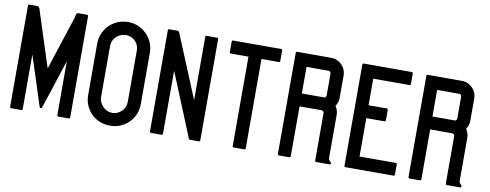

<svg xmlns="http://www.w3.org/2000/svg" viewBox="-63 -1093 3555 1394"><g transform="rotate(10 1714.0 -396.0)"><path d="M143 -425V-24Q143 -14 133 -14H58Q50 -14 50 -24V-768Q50 -778 58 -778H124Q132 -771 135 -763Q138 -755 141 -745L270 -345L400 -744V-743Q401 -746 401.5 -752Q402 -758 403.5 -763.5Q405 -769 408 -773.5Q411 -778 416 -778H483Q493 -778 493 -768V-24Q493 -14 483 -14H407Q398 -14 398 -24V-421L317 -172L280 -60Q278 -52 270 -52Q263 -52 261 -60Q232 -152 202.5 -242.5Q173 -333 143 -425Z M981 -207Q981 -166 966 -131Q951 -96 925 -70Q899 -44 864 -29Q829 -14 788 -14Q747 -14 711 -28.5Q675 -43 649 -69Q623 -95 608 -130Q593 -165 593 -207V-585Q593 -626 608.5 -661Q624 -696 650 -722Q676 -748 711.5 -763Q747 -778 788 -778Q828 -778 863 -763Q898 -748 924.5 -721.5Q951 -695 966 -660Q981 -625 981 -585ZM885 -585Q885 -626 857 -654Q829 -682 788 -682Q768 -682 750 -674.5Q732 -667 718 -654Q704 -641 696 -623Q688 -605 688 -585V-207Q688 -187 696.5 -169.5Q705 -152 718.5 -138Q732 -124 750 -116Q768 -108 788 -108Q808 -108 825.5 -116Q843 -124 857 -138V-137Q870 -151 877.5 -169Q885 -187 885 -207Z M1357 -303V-768Q1357 -778 1367 -778H1442Q1452 -778 1452 -768V-24Q1452 -14 1442 -14H1379Q1370 -14 1366 -24.5Q1362 -35 1360 -41L1177 -488V-24Q1177 -14 1167 -14H1091Q1081 -14 1081 -24V-768Q1081 -778 1091 -778H1153Q1161 -778 1166 -765.5Q1171 -753 1173 -748Z M1787 -682V-24Q1787 -14 1777 -14H1701Q1691 -14 1691 -24V-682H1562Q1552 -682 1552 -692V-768Q1552 -778 1562 -778H1914Q1924 -778 1924 -768V-692Q1924 -682 1914 -682Z M2034 -14Q2024 -14 2024 -24V-768Q2024 -778 2034 -778H2285Q2308 -778 2328 -769Q2348 -760 2363 -745Q2378 -730 2386.5 -709.5Q2395 -689 2395 -666V-503Q2395 -468 2375 -440Q2395 -412 2395 -378V-61Q2395 -46 2405 -38Q2415 -30 2415 -24Q2415 -14 2405 -14H2309Q2299 -14 2299 -24V-378Q2296 -383 2293 -386Q2290 -389 2285 -391H2119V-24Q2119 -14 2109 -14ZM2119 -486H2285Q2287 -486 2290 -487.5Q2293 -489 2294 -490Q2295 -493 2297 -496.5Q2299 -500 2299 -503V-666Q2299 -671 2294.5 -675.5Q2290 -680 2285 -682H2119Z M2611 -108H2877Q2887 -108 2887 -99V-24Q2887 -14 2877 -14H2525Q2515 -14 2515 -24V-768Q2515 -778 2525 -778H2877Q2887 -778 2887 -768V-692Q2887 -682 2877 -682H2611V-486H2744Q2754 -486 2754 -476V-401Q2754 -391 2744 -391H2611Z M2997 -14Q2987 -14 2987 -24V-768Q2987 -778 2997 -778H3248Q3271 -778 3291 -769Q3311 -760 3326 -745Q3341 -730 3349.5 -709.5Q3358 -689 3358 -666V-503Q3358 -468 3338 -440Q3358 -412 3358 -378V-61Q3358 -46 3368 -38Q3378 -30 3378 -24Q3378 -14 3368 -14H3272Q3262 -14 3262 -24V-378Q3259 -383 3256 -386Q3253 -389 3248 -391H3082V-24Q3082 -14 3072 -14ZM3082 -486H3248Q3250 -486 3253 -487.5Q3256 -489 3257 -490Q3258 -493 3260 -496.5Q3262 -500 3262 -503V-666Q3262 -671 3257.5 -675.5Q3253 -680 3248 -682H3082Z"/></g></svg>

Font: Kanalisirung
Style: Regular
Weight: 500
Designer: Peter Wiegel
Foundry: Peter Wiegel
Version: 1.000